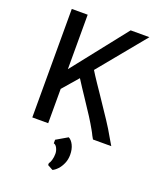

<svg xmlns="http://www.w3.org/2000/svg" viewBox="-179 -852 1028 1236"><g transform="rotate(20 334.5 -234.5)"><path d="M295.4 240.7Q303.2 231.4 308.8 211.9Q314.5 192.4 314.5 169.9Q314.5 149.9 305.2 131.1Q295.9 112.3 281.7 109.4V85L358.9 40Q378.4 49.3 392.3 77.1Q406.2 105 406.2 143.6Q406.2 175.3 394.5 202.4Q382.8 229.5 365.7 247.8Q348.6 266.1 332 273.4L295.4 253.4ZM635.7 0H510.3Q505.4 -7.3 497.6 -22.5Q489.3 -40.5 480.5 -55.2Q460.4 -91.3 434.1 -132.6Q407.7 -173.8 363.8 -239.3Q351.1 -258.3 330.1 -290Q309.1 -321.8 296.4 -342.3L203.6 -234.9V0H94.7V-743.2H203.6V-370.1L498 -743.2H626.5L363.3 -422.9Q379.4 -396 411.4 -348.6Q443.4 -301.3 452.1 -288.6Q511.2 -201.2 546.1 -148.2Q581.1 -95.2 604 -53.7Z"/></g></svg>

Font: Merriweather Sans
Style: Regular
Weight: 400
Designer: Eben Sorkin
Foundry: Eben Sorkin
Version: Version 1.006; ttfautohint (v1.4.1) -l 6 -r 50 -G 0 -x 11 -H